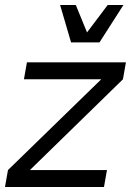

<svg xmlns="http://www.w3.org/2000/svg" viewBox="-32 -750 549 770"><path d="M0 -68 -12 0H385L397 -68H88L461 -432L473 -500H76L64 -432H374ZM209 -730 253 -580H367L463 -730H400L317 -620L272 -730Z"/></svg>

Font: Uncut Sans
Style: Italic
Weight: 400
Italic angle: -10°
Designer: Kasper Nordkvist
Foundry: Uncut Type
Version: Version 1.111;FEAKit 1.0